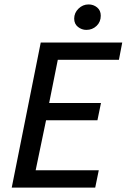

<svg xmlns="http://www.w3.org/2000/svg" viewBox="-20 -847 572 867"><path d="M33 0 164 -655H532L517 -577H241L202 -382H436L420 -304H188L141 -78H426L410 0ZM370 -712Q349 -712 332 -725.5Q315 -739 315 -763Q315 -789 334.5 -808Q354 -827 380 -827Q402 -827 418.5 -813.5Q435 -800 435 -776Q435 -748 416 -730Q397 -712 370 -712Z"/></svg>

Font: Source Sans 3 Medium
Style: Italic
Weight: 500
Italic angle: -11°
Designer: Paul D. Hunt
Foundry: Adobe
Version: Version 3.052;hotconv 1.1.0;makeotfexe 2.6.0